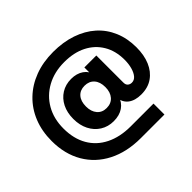

<svg xmlns="http://www.w3.org/2000/svg" viewBox="-192 -941 1341 1341"><g transform="rotate(-45 478.5 -270.5)"><path d="M492 159Q354 159 251.5 106.5Q149 54 93 -42Q37 -138 37 -267Q37 -364 69 -443.5Q101 -523 160.5 -580.5Q220 -638 302 -669Q384 -700 485 -700Q583 -700 663.5 -672.5Q744 -645 801 -594Q858 -543 888.5 -471Q919 -399 919 -311Q919 -234 894.5 -176.5Q870 -119 823.5 -86.5Q777 -54 710 -54Q650 -54 613.5 -81.5Q577 -109 573 -162L590 -159Q575 -110 537 -84Q499 -58 442 -58Q387 -58 344 -85Q301 -112 277 -159.5Q253 -207 253 -269Q253 -331 276.5 -378Q300 -425 342.5 -451.5Q385 -478 440 -478Q494 -478 531 -452.5Q568 -427 578 -382L562 -363V-469H680V-201Q680 -180 692 -169.5Q704 -159 722 -159Q746 -159 763 -179Q780 -199 789.5 -233Q799 -267 799 -308Q799 -396 760.5 -460.5Q722 -525 653 -560Q584 -595 489 -595Q391 -595 316 -554Q241 -513 199 -440Q157 -367 157 -270Q157 -170 198.5 -98Q240 -26 317.5 12.5Q395 51 500 51H725V159ZM472 -158Q517 -158 543 -188Q569 -218 569 -268Q569 -320 543 -349Q517 -378 472 -378Q428 -378 402.5 -349Q377 -320 377 -268Q377 -218 402.5 -188Q428 -158 472 -158Z"/></g></svg>

Font: TikTok Sans 24pt
Style: Bold
Weight: 700
Version: Version 4.000